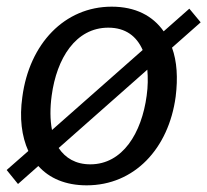

<svg xmlns="http://www.w3.org/2000/svg" viewBox="-32 -546 622 576"><path d="M570 -479 536 -520 459 -452C426 -499 374 -526 303 -526C162 -526 56 -415 35 -255C26 -192 33 -137 53 -93L-12 -36L22 6L83 -48C116 -11 165 10 228 10C371 10 474 -100 495 -256C502 -312 499 -362 484 -403ZM123 -259C138 -371 195 -463 293 -463C345 -463 378 -437 396 -396L124 -156C118 -187 118 -222 123 -259ZM408 -259C393 -147 336 -53 239 -53C195 -53 164 -72 144 -102L410 -337C412 -313 412 -287 408 -259Z"/></svg>

Font: United Sans
Style: Italic
Weight: 400
Italic angle: -8°
Designer: Pablo Impallari, Rodrigo Fuenzalida (Modified by Dan O. Williams)
Version: Version 1.000;PS 001.000;hotconv 1.0.88;makeotf.lib2.5.64775